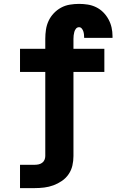

<svg xmlns="http://www.w3.org/2000/svg" viewBox="-20 -763 640 988"><path d="M83 205V85H158Q168 85 178 83Q188 81 196.5 75Q205 69 209 59.5Q213 50 213 40V-393H83V-512H213V-563Q213 -587 216.5 -610.5Q220 -634 230 -655.5Q240 -677 256.5 -694.5Q273 -712 294 -723.5Q315 -735 339 -739Q363 -743 387 -743Q409 -743 431.5 -739.5Q454 -736 474.5 -726Q495 -716 511 -700Q527 -684 538 -664Q549 -644 554 -622Q559 -600 559 -577Q559 -575 559 -572.5Q559 -570 559 -568H413Q413 -569 413 -569.5Q413 -570 413 -571Q413 -579 412 -587Q411 -595 408.5 -602.5Q406 -610 400.5 -616.5Q395 -623 387 -623Q377 -623 371 -615.5Q365 -608 362.5 -599Q360 -590 359 -581Q358 -572 358 -563V-512H517V-393H358V40Q358 65 352.5 89Q347 113 333 133.5Q319 154 298.5 168Q278 182 255 190.5Q232 199 207.5 202Q183 205 158 205Z"/></svg>

Font: Iosevka Slab Heavy Extended
Style: Regular
Weight: 900
Width: 7
Monospace: yes
Designer: Belleve Invis
Foundry: Belleve Invis
Version: Version 11.1.0; ttfautohint (v1.8.3)